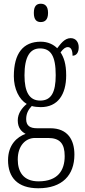

<svg xmlns="http://www.w3.org/2000/svg" viewBox="-20 -767 452 1027"><path d="M198 -649C220 -649 237 -661 237 -698C237 -735 220 -747 198 -747C176 -747 161 -735 161 -698C161 -661 176 -649 198 -649ZM185 240C313 240 378 170 378 60C378 -18 343 -81 249 -81H178C141 -81 120 -94 120 -130C120 -163 135 -184 150 -200C161 -196 184 -194 198 -194C289 -194 334 -261 334 -364C334 -427 321 -460 304 -487C319 -507 330 -515 343 -515C360 -515 368 -498 368 -469C390 -469 401 -488 401 -514C401 -540 387 -563 358 -563C324 -563 302 -529 286 -509C266 -529 236 -544 198 -544C104 -544 54 -482 54 -359C54 -292 82 -235 123 -211C98 -190 75 -161 75 -123C75 -82 96 -62 117 -51C72 -35 23 7 23 90C23 182 74 240 185 240ZM195 -229C137 -229 111 -275 111 -364C111 -463 140 -508 194 -508C252 -508 278 -467 278 -365C278 -273 254 -229 195 -229ZM186 203C104 203 75 151 75 86C75 11 118 -29 167 -29H237C301 -29 326 2 326 68C326 144 290 203 186 203Z"/></svg>

Font: Noto Serif Tamil ExtraCondensed Light
Style: Italic
Weight: 300
Width: 2
Italic angle: -12°
Designer: Indian Type Foundry, Tom Grace, and the Monotype Design Team
Foundry: Monotype Imaging Inc.
Version: Version 2.003